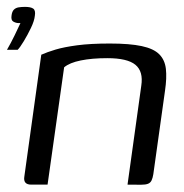

<svg xmlns="http://www.w3.org/2000/svg" viewBox="-21 -526 524 547"><path d="M-1.1 -384.2Q10.2 -403.7 20.9 -425.8Q31.6 -447.8 37.2 -460.2Q36.5 -460.2 34.9 -460.2Q33.4 -460.2 31.2 -460.2Q23.3 -460.7 16.5 -464.8Q9.8 -468.8 12 -482.6Q13.5 -493.5 18.6 -498.5Q23.7 -503.6 31.8 -505Q39.9 -506.4 50.2 -506.4Q66.4 -506.4 73.6 -501.5Q80.8 -496.5 78.3 -481.2Q76.8 -466.4 67.1 -446.3Q57.5 -426.2 46.7 -408.5Q36 -390.8 29.4 -384.2ZM68.1 0Q44.3 0 48.4 -23.5L96.6 -370.1Q113.4 -377.6 137.4 -384.8Q161.5 -392 199.1 -397Q236.7 -402 291.9 -402Q348.5 -402 382.6 -394.7Q416.6 -387.5 432.7 -371.4Q448.7 -355.3 451.6 -329.8Q454.5 -304.2 449.2 -268.2L415.8 -29.7Q414.1 -19 410.9 -12.2Q407.7 -5.3 400.8 -2.5Q393.8 0.3 380.8 0.3L342.3 0L381.5 -281.8Q387.7 -322.5 364.8 -341.4Q341.9 -360.3 284.6 -360.3Q241.2 -360.3 209.2 -353.8Q177.1 -347.3 161.7 -334.2L114.5 0Z"/></svg>

Font: Genos Thin
Style: Italic
Weight: 100
Italic angle: -8°
Designer: Robert E. Leuschke
Foundry: Robert E. Leuschke
Version: Version 1.010